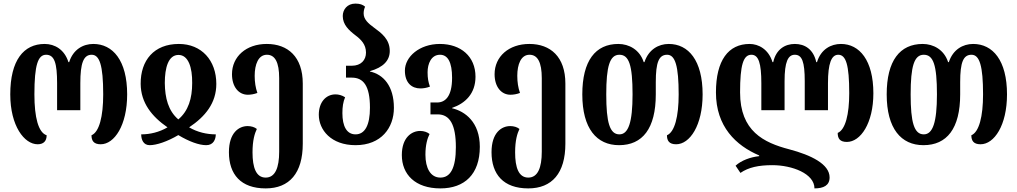

<svg xmlns="http://www.w3.org/2000/svg" viewBox="-20 -793 5648 1066"><path d="M189 8C221 8 239 -9 239 -42C193 -57 171 -141 171 -269C171 -433 191 -489 236 -489C283 -489 297 -441 297 -331V-181H426V-331C426 -441 443 -489 489 -489C532 -489 553 -433 553 -269C553 -146 531 -60 488 -42C488 -12 500 8 539 8C615 8 686 -97 686 -269C686 -458 606 -549 498 -549C441 -549 386 -518 364 -448H360C338 -518 284 -549 228 -549C111 -549 37 -458 37 -269C37 -94 115 8 189 8Z M811 13C849 13 909 -7 970 -43C1030 -7 1085 13 1125 13C1166 13 1178 -21 1178 -47C1128 -47 1076 -59 1030 -86C1120 -146 1181 -221 1181 -327C1181 -458 1099 -549 973 -549C835 -549 760 -458 761 -327C762 -222 823 -146 910 -86C864 -59 813 -47 764 -47C764 -18 776 13 811 13ZM970 -130C914 -178 896 -249 895 -332C895 -418 915 -488 971 -488C1026 -488 1048 -418 1047 -332C1047 -247 1026 -177 970 -130Z M1455 253C1587 253 1661 168 1661 5V-329C1661 -478 1578 -549 1461 -549C1347 -549 1268 -479 1268 -381C1268 -311 1305 -267 1356 -267C1372 -267 1391 -270 1409 -277C1399 -305 1394 -337 1394 -372C1394 -435 1414 -489 1462 -489C1507 -489 1530 -447 1530 -359V49C1530 138 1508 193 1455 193C1402 193 1382 138 1382 53C1382 -14 1394 -52 1406 -77C1394 -87 1375 -93 1355 -93C1307 -93 1251 -57 1251 52C1251 175 1317 253 1455 253Z M1954 13C2097 13 2167 -84 2167 -194C2167 -316 2108 -380 2034 -396V-398C2108 -419 2144 -457 2144 -510C2144 -576 2097 -610 2056 -640C2026 -662 1999 -685 1999 -718C1999 -731 2001 -742 2007 -756C1994 -767 1979 -773 1953 -773C1908 -773 1883 -740 1883 -704C1883 -656 1917 -625 1952 -598C1984 -574 2012 -547 2012 -501C2012 -460 1985 -428 1933 -428H1901V-362H1933C1997 -362 2034 -318 2034 -195C2034 -98 2006 -47 1954 -47C1905 -47 1881 -92 1881 -165C1881 -199 1885 -227 1896 -253C1879 -264 1860 -269 1843 -269C1789 -269 1750 -225 1750 -156C1750 -72 1818 13 1954 13Z M2425 253C2559 253 2644 175 2644 22C2644 -115 2562 -175 2490 -192V-194C2563 -219 2620 -273 2620 -367C2620 -480 2538 -549 2422 -549C2309 -549 2228 -478 2228 -401C2228 -333 2266 -302 2314 -302C2330 -302 2349 -305 2367 -312C2358 -338 2354 -358 2354 -392C2354 -439 2374 -489 2423 -489C2466 -489 2490 -448 2490 -361C2490 -256 2451 -224 2407 -224H2370V-158H2410C2478 -158 2511 -100 2511 24C2511 140 2481 193 2425 193C2370 193 2342 140 2342 66C2342 11 2353 -25 2365 -49C2353 -59 2334 -66 2313 -66C2266 -66 2211 -30 2211 68C2211 175 2285 253 2425 253Z M2913 253C3045 253 3119 168 3119 5V-329C3119 -478 3036 -549 2919 -549C2805 -549 2726 -479 2726 -381C2726 -311 2763 -267 2814 -267C2830 -267 2849 -270 2867 -277C2857 -305 2852 -337 2852 -372C2852 -435 2872 -489 2920 -489C2965 -489 2988 -447 2988 -359V49C2988 138 2966 193 2913 193C2860 193 2840 138 2840 53C2840 -14 2852 -52 2864 -77C2852 -87 2833 -93 2813 -93C2765 -93 2709 -57 2709 52C2709 175 2775 253 2913 253Z M3417 13C3547 13 3621 -79 3621 -269V-337C3621 -447 3638 -489 3684 -489C3729 -489 3748 -426 3748 -269C3748 -146 3726 -60 3683 -42C3683 -12 3695 8 3734 8C3810 8 3881 -97 3881 -269C3881 -458 3802 -549 3693 -549C3636 -549 3581 -518 3558 -448H3554C3532 -517 3472 -549 3413 -549C3286 -549 3213 -456 3213 -269C3213 -79 3293 13 3417 13ZM3419 -47C3365 -47 3346 -114 3346 -269C3346 -424 3365 -489 3419 -489C3472 -489 3492 -432 3492 -269C3492 -114 3469 -47 3419 -47Z M4649 -549C4594 -549 4538 -520 4516 -448H4512C4496 -520 4448 -549 4393 -549C4339 -549 4289 -520 4273 -448H4269C4247 -520 4191 -549 4142 -549C4024 -549 3955 -458 3955 -280C3955 -90 4066 15 4195 70V74C4147 79 4095 98 4064 127L4091 167C4136 136 4192 124 4268 124C4378 124 4502 171 4502 253C4552 253 4586 237 4586 192C4586 118 4483 68 4362 36C4220 -1 4089 -65 4089 -280C4089 -433 4107 -489 4152 -489C4192 -489 4207 -441 4207 -331V-181H4336V-342C4336 -450 4355 -489 4393 -489C4433 -489 4448 -450 4448 -342V-181H4577V-331C4577 -441 4596 -489 4634 -489C4677 -489 4695 -433 4695 -275C4695 -159 4674 -73 4631 -55C4631 -24 4643 -5 4682 -5C4758 -5 4829 -109 4829 -275C4829 -458 4752 -549 4649 -549Z M5107 13C5237 13 5311 -79 5311 -269V-337C5311 -447 5328 -489 5374 -489C5419 -489 5438 -426 5438 -269C5438 -146 5416 -60 5373 -42C5373 -12 5385 8 5424 8C5500 8 5571 -97 5571 -269C5571 -458 5492 -549 5383 -549C5326 -549 5271 -518 5248 -448H5244C5222 -517 5162 -549 5103 -549C4976 -549 4903 -456 4903 -269C4903 -79 4983 13 5107 13ZM5109 -47C5055 -47 5036 -114 5036 -269C5036 -424 5055 -489 5109 -489C5162 -489 5182 -432 5182 -269C5182 -114 5159 -47 5109 -47Z"/></svg>

Font: Noto Serif Georgian ExtraCondensed Bold
Style: Regular
Weight: 700
Width: 2
Designer: Monotype Design Team, Akaki Razmadze
Foundry: Google LLC
Version: Version 2.003